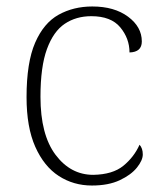

<svg xmlns="http://www.w3.org/2000/svg" viewBox="-20 -563 497 593"><path d="M264 10Q207 10 161.5 -19.5Q116 -49 89 -109.5Q62 -170 62 -263Q62 -370 88.5 -431Q115 -492 161 -517.5Q207 -543 265 -543Q333 -543 375.5 -511.5Q418 -480 418 -435Q418 -402 380 -401Q380 -444 351.5 -478.5Q323 -513 262 -513Q215 -513 180 -489.5Q145 -466 125 -411.5Q105 -357 105 -264Q105 -147 151.5 -85Q198 -23 268 -23Q328 -24 361 -51Q394 -78 411 -116Q421 -105 421 -86Q421 -68 403 -45.5Q385 -23 350 -6.5Q315 10 264 10Z"/></svg>

Font: Noto Serif Malayalam ExtraLight
Style: Regular
Weight: 200
Designer: Indian type Foundry, Jelle Bosma, Monotype Design Team
Foundry: Monotype Imaging Inc.
Version: Version 2.104; ttfautohint (v1.8.4.7-5d5b)